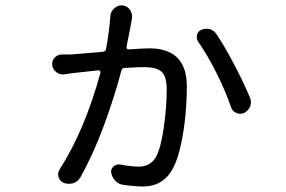

<svg xmlns="http://www.w3.org/2000/svg" viewBox="-20 -633 1040 699"><path d="M381.8 -574.2Q382.8 -591.8 396.5 -603.5Q408.2 -613.3 421.9 -613.3Q424.8 -613.3 426.8 -613.3Q442.4 -611.3 453.1 -597.7Q460.9 -585.9 460.9 -571.3Q460.9 -562.5 440.4 -461.9Q440.4 -458 442.9 -455.1Q445.3 -452.1 449.2 -453.1Q500 -457 523.4 -457Q660.2 -457 660.2 -318.4Q660.2 -268.6 655.3 -214.8Q650.4 -161.1 639.2 -108.9Q627.9 -56.6 613.3 -27.3Q578.1 45.9 501 45.9Q471.7 45.9 429.7 40Q412.1 38.1 399.9 25.4Q387.7 12.7 384.8 -4.9Q382.8 -17.6 393.1 -26.9Q403.3 -36.1 417 -34.2Q456.1 -26.4 485.4 -26.4Q527.3 -26.4 547.9 -61.5Q565.4 -93.8 576.2 -168Q586.9 -242.2 586.9 -305.7Q586.9 -356.4 567.4 -372.6Q547.9 -388.7 503.9 -388.7Q487.3 -388.7 433.6 -385.7Q423.8 -384.8 421.9 -376Q397.5 -282.2 358.4 -176.3Q319.3 -70.3 272.5 12.7Q263.7 28.3 246.1 34.2Q238.3 36.1 230.5 36.1Q221.7 36.1 212.9 33.2Q198.2 27.3 193.4 12.2Q188.5 -2.9 197.3 -16.6Q289.1 -160.2 345.7 -368.2Q346.7 -372.1 344.2 -374.5Q341.8 -377 337.9 -377Q242.2 -366.2 239.3 -366.2Q231.4 -365.2 213.9 -362.3Q198.2 -360.4 185.5 -370.1Q169.9 -381.8 169.9 -400.4Q169.9 -413.1 178.7 -422.9Q189.5 -434.6 205.1 -434.6Q221.7 -434.6 238.3 -434.6Q243.2 -435.5 354.5 -444.3Q364.3 -445.3 366.2 -455.1Q377.9 -519.5 381.8 -574.2ZM701.2 -481.4Q696.3 -489.3 696.3 -498Q696.3 -502 697.3 -505.9Q700.2 -518.6 712.9 -524.4Q721.7 -528.3 730.5 -528.3Q736.3 -528.3 742.2 -527.3Q757.8 -523.4 766.6 -510.7Q797.9 -464.8 833 -397.5Q868.2 -330.1 890.6 -276.4Q893.6 -268.6 893.6 -260.7Q893.6 -252.9 890.6 -245.1Q883.8 -229.5 868.2 -221.7Q861.3 -218.8 854.5 -218.8Q847.7 -218.8 840.8 -221.7Q826.2 -227.5 821.3 -242.2Q801.8 -299.8 768.1 -367.2Q734.4 -434.6 701.2 -481.4Z"/></svg>

Font: Gen Jyuu GothicX Regular
Style: Regular
Weight: 400
Designer: [Source Han Sans]
Ryoko NISHIZUKA  (kana & ideographs); Paul D. Hunt (Latin, Greek & Cyrillic); Wenlong ZHANG  (bopomofo
Version: Version 1.002.20150607